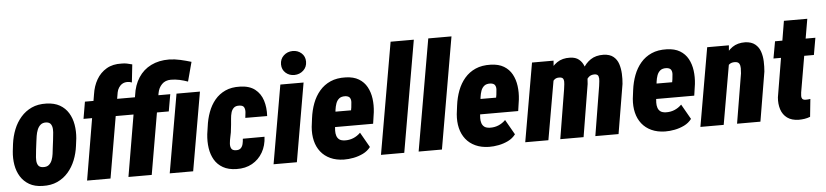

<svg xmlns="http://www.w3.org/2000/svg" viewBox="-45 -1018 5534 1287"><g transform="rotate(-5 2722.0 -375.0)"><path d="M18.6 -239.3 24.4 -288.1Q31.2 -339.4 49.3 -384.8Q67.4 -430.2 97.9 -465.3Q128.4 -500.5 171.1 -520.3Q213.9 -540 270.5 -538.1Q323.7 -536.6 360.1 -515.9Q396.5 -495.1 418 -460Q439.5 -424.8 447 -380.6Q454.6 -336.4 450.2 -288.6L443.8 -238.8Q437.5 -188.5 419.2 -142.8Q400.9 -97.2 370.4 -62.3Q339.8 -27.3 297.1 -7.8Q254.4 11.7 198.2 9.8Q145 8.8 108.6 -12.2Q72.3 -33.2 50.5 -68.1Q28.8 -103 21.2 -147.2Q13.7 -191.4 18.6 -239.3ZM181.6 -288.6 175.3 -238.8Q174.8 -225.1 171.9 -205.1Q168.9 -185.1 169.7 -164.8Q170.4 -144.5 179.2 -130.9Q188 -117.2 210 -115.7Q235.8 -113.8 250.5 -125.7Q265.1 -137.7 272.5 -157Q279.8 -176.3 282.7 -198Q285.6 -219.7 287.6 -239.3L293.9 -289.1Q294.4 -302.2 297.4 -322.3Q300.3 -342.3 299.6 -362.3Q298.8 -382.3 289.8 -396.5Q280.8 -410.6 258.3 -412.1Q234.9 -413.1 220.5 -400.9Q206.1 -388.7 198.2 -368.9Q190.4 -349.1 187 -327.6Q183.6 -306.2 181.6 -288.6Z M655.3 0H497.6L594.2 -571.8Q602.1 -627 627.2 -670.4Q652.3 -713.9 694.8 -738.8Q737.3 -763.7 796.4 -761.2Q814.5 -761.7 832 -758.1Q849.6 -754.4 867.2 -749.5L854 -628.9Q846.7 -631.8 839.4 -633.3Q832 -634.8 824.2 -634.8Q804.7 -634.8 790.3 -626.5Q775.9 -618.2 766.4 -603.5Q756.8 -588.9 753.4 -571.3ZM817.4 -528.3 796.9 -414.1H509.8L529.3 -528.3ZM932.6 0H775.9L868.2 -542Q877 -609.9 909.2 -659.4Q941.4 -709 994.1 -735.1Q1046.9 -761.2 1115.7 -760.7Q1154.3 -759.8 1191.4 -751.2Q1228.5 -742.7 1264.2 -731.9L1229.5 -602.1Q1202.6 -611.8 1174.1 -618.2Q1145.5 -624.5 1115.7 -624.5Q1078.1 -624.5 1055.2 -601.1Q1032.2 -577.6 1025.9 -542ZM1103.5 -528.3 1083.5 -414.1H787.1L807.6 -528.3ZM1303.2 -528.3 1211.4 0H1053.7L1145.5 -528.3Z M1508.3 -115.7Q1530.8 -114.7 1541.7 -125.2Q1552.7 -135.7 1556.9 -152.6Q1561 -169.4 1562 -188.5L1708 -189Q1705.6 -129.9 1679.4 -84.5Q1653.3 -39.1 1608.2 -13.7Q1563 11.7 1502.9 10.3Q1448.2 9.3 1411.9 -11.5Q1375.5 -32.2 1355.2 -66.9Q1335 -101.6 1328.4 -145.8Q1321.8 -189.9 1327.1 -239.3L1334.5 -289.6Q1340.8 -340.3 1357.7 -386.2Q1374.5 -432.1 1403.3 -466.8Q1432.1 -501.5 1474.1 -520.8Q1516.1 -540 1573.2 -538.1Q1636.2 -536.6 1673.6 -507.6Q1710.9 -478.5 1726.1 -430.9Q1741.2 -383.3 1737.8 -325.7L1590.8 -326.2Q1593.3 -343.3 1595 -362.8Q1596.7 -382.3 1589.8 -396.5Q1583 -410.6 1559.1 -411.6Q1533.7 -413.1 1520.5 -400.9Q1507.3 -388.7 1502 -369.4Q1496.6 -350.1 1495.1 -328.4Q1493.7 -306.6 1491.7 -289.1L1485.8 -238.3Q1483.9 -225.6 1479.2 -205.3Q1474.6 -185.1 1472.9 -164.8Q1471.2 -144.5 1478.5 -130.6Q1485.8 -116.7 1508.3 -115.7Z M2000.5 -528.3 1909.2 0H1752.4L1844.2 -528.3ZM1860.4 -662.1Q1860.4 -698.7 1885.3 -721.7Q1910.2 -744.6 1945.3 -745.1Q1980 -745.6 2004.6 -723.9Q2029.3 -702.1 2029.3 -666.5Q2029.3 -630.4 2004.4 -607.4Q1979.5 -584.5 1944.3 -584Q1909.7 -583.5 1885.3 -605.2Q1860.8 -627 1860.4 -662.1Z M2225.6 9.8Q2173.8 8.8 2134.5 -9.3Q2095.2 -27.3 2070.1 -59.3Q2044.9 -91.3 2034.7 -134Q2024.4 -176.8 2028.8 -227.1L2036.1 -284.7Q2043 -338.4 2060.5 -384.8Q2078.1 -431.2 2108.2 -466.3Q2138.2 -501.5 2181.6 -520.8Q2225.1 -540 2284.2 -538.1Q2337.4 -536.6 2372.3 -515.6Q2407.2 -494.6 2426.5 -459.5Q2445.8 -424.3 2451.7 -380.4Q2457.5 -336.4 2452.1 -289.1L2440.9 -212.4H2083.5L2101.6 -315.4L2301.3 -314.9L2304.7 -334.5Q2307.1 -352.1 2308.1 -369.4Q2309.1 -386.7 2301.5 -398.7Q2293.9 -410.6 2271.5 -412.6Q2244.1 -413.6 2229.5 -401.6Q2214.8 -389.6 2207.8 -369.9Q2200.7 -350.1 2197.8 -327.4Q2194.8 -304.7 2192.9 -284.7L2185.5 -226.6Q2183.6 -207 2183.1 -188.2Q2182.6 -169.4 2187.7 -153.6Q2192.9 -137.7 2205.3 -128.2Q2217.8 -118.7 2242.7 -117.7Q2272.9 -116.7 2299.8 -127.7Q2326.7 -138.7 2348.1 -160.2L2405.8 -59.1Q2385.7 -32.7 2355.2 -17.8Q2324.7 -2.9 2290.8 3.7Q2256.8 10.3 2225.6 9.8Z M2761.7 -750 2631.8 0H2475.1L2605.5 -750Z M3015.1 -750 2885.3 0H2728.5L2858.9 -750Z M3201.7 9.8Q3149.9 8.8 3110.6 -9.3Q3071.3 -27.3 3046.1 -59.3Q3021 -91.3 3010.7 -134Q3000.5 -176.8 3004.9 -227.1L3012.2 -284.7Q3019 -338.4 3036.6 -384.8Q3054.2 -431.2 3084.2 -466.3Q3114.3 -501.5 3157.7 -520.8Q3201.2 -540 3260.3 -538.1Q3313.5 -536.6 3348.4 -515.6Q3383.3 -494.6 3402.6 -459.5Q3421.9 -424.3 3427.7 -380.4Q3433.6 -336.4 3428.2 -289.1L3417 -212.4H3059.6L3077.6 -315.4L3277.3 -314.9L3280.8 -334.5Q3283.2 -352.1 3284.2 -369.4Q3285.2 -386.7 3277.6 -398.7Q3270 -410.6 3247.6 -412.6Q3220.2 -413.6 3205.6 -401.6Q3190.9 -389.6 3183.8 -369.9Q3176.8 -350.1 3173.8 -327.4Q3170.9 -304.7 3168.9 -284.7L3161.6 -226.6Q3159.7 -207 3159.2 -188.2Q3158.7 -169.4 3163.8 -153.6Q3168.9 -137.7 3181.4 -128.2Q3193.8 -118.7 3218.8 -117.7Q3249 -116.7 3275.9 -127.7Q3302.7 -138.7 3324.2 -160.2L3381.8 -59.1Q3361.8 -32.7 3331.3 -17.8Q3300.8 -2.9 3266.8 3.7Q3232.9 10.3 3201.7 9.8Z M3672.9 -407.7 3601.6 0H3445.8L3537.6 -528.3H3682.6ZM3633.8 -281.7 3603 -280.3Q3606 -321.8 3616.9 -367.4Q3627.9 -413.1 3649.7 -452.6Q3671.4 -492.2 3707 -516.4Q3742.7 -540.5 3794.4 -538.6Q3831.5 -537.6 3853.5 -519.5Q3875.5 -501.5 3885.7 -473.9Q3896 -446.3 3897.9 -414.1Q3899.9 -381.8 3896.5 -352.5L3838.4 0H3681.6L3736.3 -332Q3737.8 -346.2 3740.5 -364.7Q3743.2 -383.3 3738.5 -397.5Q3733.9 -411.6 3711.9 -412.1Q3689 -413.6 3675 -399.4Q3661.1 -385.3 3652.6 -363.8Q3644 -342.3 3639.9 -320.1Q3635.7 -297.9 3633.8 -281.7ZM3868.2 -282.2 3830.6 -281.2Q3834 -323.2 3844.7 -368.7Q3855.5 -414.1 3876.2 -453.1Q3897 -492.2 3932.1 -515.9Q3967.3 -539.6 4019.5 -538.6Q4061.5 -537.1 4085.4 -517.6Q4109.4 -498 4119.4 -467.3Q4129.4 -436.5 4131.1 -401.1Q4132.8 -365.7 4129.4 -332.5L4073.7 0H3917.5L3972.2 -333Q3973.6 -346.7 3976.1 -365.2Q3978.5 -383.8 3973.9 -397.9Q3969.2 -412.1 3947.8 -412.6Q3923.3 -412.6 3908.9 -399.2Q3894.5 -385.7 3886.5 -365Q3878.4 -344.2 3875 -321.8Q3871.6 -299.3 3868.2 -282.2Z M4386.2 9.8Q4334.5 8.8 4295.2 -9.3Q4255.9 -27.3 4230.7 -59.3Q4205.6 -91.3 4195.3 -134Q4185.1 -176.8 4189.5 -227.1L4196.8 -284.7Q4203.6 -338.4 4221.2 -384.8Q4238.8 -431.2 4268.8 -466.3Q4298.8 -501.5 4342.3 -520.8Q4385.7 -540 4444.8 -538.1Q4498 -536.6 4533 -515.6Q4567.9 -494.6 4587.2 -459.5Q4606.4 -424.3 4612.3 -380.4Q4618.2 -336.4 4612.8 -289.1L4601.6 -212.4H4244.1L4262.2 -315.4L4461.9 -314.9L4465.3 -334.5Q4467.8 -352.1 4468.8 -369.4Q4469.7 -386.7 4462.2 -398.7Q4454.6 -410.6 4432.1 -412.6Q4404.8 -413.6 4390.1 -401.6Q4375.5 -389.6 4368.4 -369.9Q4361.3 -350.1 4358.4 -327.4Q4355.5 -304.7 4353.5 -284.7L4346.2 -226.6Q4344.2 -207 4343.8 -188.2Q4343.3 -169.4 4348.4 -153.6Q4353.5 -137.7 4366 -128.2Q4378.4 -118.7 4403.3 -117.7Q4433.6 -116.7 4460.4 -127.7Q4487.3 -138.7 4508.8 -160.2L4566.4 -59.1Q4546.4 -32.7 4515.9 -17.8Q4485.4 -2.9 4451.4 3.7Q4417.5 10.3 4386.2 9.8Z M4852.1 -406.7 4781.2 0H4624.5L4716.3 -528.3H4862.3ZM4814 -280.3 4786.1 -278.8Q4789.1 -320.3 4799.3 -366.5Q4809.6 -412.6 4830.6 -452.1Q4851.6 -491.7 4886.5 -515.9Q4921.4 -540 4973.6 -539.1Q5015.1 -537.1 5039.3 -517.3Q5063.5 -497.6 5074 -466.8Q5084.5 -436 5085.7 -400.6Q5086.9 -365.2 5084 -332.5L5028.3 0H4871.1L4926.8 -334Q4928.2 -350.6 4928.5 -368.7Q4928.7 -386.7 4921.4 -399.4Q4914.1 -412.1 4891.6 -412.6Q4866.7 -413.1 4852.1 -399.4Q4837.4 -385.7 4830.1 -364.5Q4822.8 -343.3 4819.6 -320.6Q4816.4 -297.9 4814 -280.3Z M5444.3 -528.3 5424.3 -414.1H5152.3L5172.9 -528.3ZM5244.1 -659.7H5401.4L5317.4 -171.4Q5315.4 -158.7 5315.4 -147.2Q5315.4 -135.7 5320.8 -128.4Q5326.2 -121.1 5341.8 -120.1Q5350.1 -119.6 5358.6 -120.6Q5367.2 -121.6 5375 -122.6L5362.8 -3.4Q5344.2 3.9 5325 6.8Q5305.7 9.8 5285.2 9.8Q5237.8 8.8 5208.5 -12.7Q5179.2 -34.2 5167.2 -70.8Q5155.3 -107.4 5159.2 -151.9Z"/></g></svg>

Font: Roboto Condensed Black
Style: Italic
Weight: 900
Italic angle: -12°
Designer: Christian Robertson
Foundry: Google
Version: Version 3.008; 2023